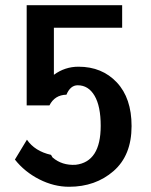

<svg xmlns="http://www.w3.org/2000/svg" viewBox="-20 -695 577 734"><path d="M37 -85 83 -161Q113 -117 175 -103Q176 -102 178 -98Q180 -94 181 -93Q217 -62 269 -65Q365 -76 365 -214Q365 -289 341.5 -329Q318 -369 277 -369Q249 -369 234 -333Q189 -332 169 -292H82V-675H447V-589H186V-409Q228 -440 280 -440Q370 -440 426.5 -380Q483 -320 483 -213Q483 -101 414 -41Q345 19 244 19Q186 19 130 -9.5Q74 -38 37 -85Z"/></svg>

Font: Coval
Style: Medium
Weight: 500
Foundry: Context Ltd
Version: Version 001.000